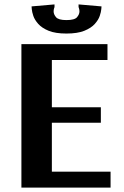

<svg xmlns="http://www.w3.org/2000/svg" viewBox="-20 -850 564 870"><path d="M77 0V-650H467V-578H215V-364H437V-294H215V-72H481V0ZM281 -698Q231 -698 200.5 -710.5Q170 -723 153.5 -741.5Q137 -760 131 -778Q125 -796 124 -808.5Q123 -821 123 -821L227 -830V-818Q227 -818 225 -812Q223 -806 223 -798Q223 -785 234 -772Q245 -759 281 -759Q318 -759 329 -772Q340 -785 340 -798Q340 -806 338 -812Q336 -818 336 -818V-830L440 -821Q440 -821 439 -808.5Q438 -796 432 -778Q426 -760 409.5 -741.5Q393 -723 362 -710.5Q331 -698 281 -698Z"/></svg>

Font: Arsenal SC
Style: Bold
Weight: 700
Designer: Andrij Shevchenko
Foundry: Stairsfor
Version: Version 2.001; ttfautohint (v1.8.4.7-5d5b)